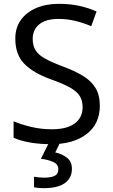

<svg xmlns="http://www.w3.org/2000/svg" viewBox="-20 -744 589 1004"><path d="M502 -191Q502 -96 433 -43Q364 10 247 10Q187 10 136 1Q85 -8 51 -24V-110Q87 -94 140.5 -81Q194 -68 251 -68Q331 -68 371.5 -99Q412 -130 412 -183Q412 -218 397 -242Q382 -266 345.5 -286.5Q309 -307 244 -330Q153 -363 106.5 -411Q60 -459 60 -542Q60 -599 89 -639.5Q118 -680 169.5 -702Q221 -724 288 -724Q347 -724 396 -713Q445 -702 485 -684L457 -607Q420 -623 376.5 -634Q333 -645 286 -645Q219 -645 185 -616.5Q151 -588 151 -541Q151 -505 166 -481Q181 -457 215 -438Q249 -419 307 -397Q370 -374 413.5 -347.5Q457 -321 479.5 -284Q502 -247 502 -191ZM356 139Q356 187 319 213.5Q282 240 208 240Q176 240 158 235V180Q167 182 182 183.5Q197 185 211 185Q247 185 266 175.5Q285 166 285 141Q285 115 258.5 103Q232 91 194 86L237 0H295L269 53Q305 61 330.5 81Q356 101 356 139Z"/></svg>

Font: Noto Sans Tifinagh Hawad
Style: Regular
Weight: 400
Designer: JamraPatel
Foundry: JamraPatel LLC
Version: Version 2.006; ttfautohint (v1.8.4.7-5d5b)